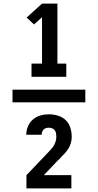

<svg xmlns="http://www.w3.org/2000/svg" viewBox="-20 -870 540 1060"><path d="M154 -446H346V-519H297V-850H212L127 -773L168 -735L212 -775V-519H154ZM49 -305H451V-375H49ZM374 170V97H222L282 34Q290 25 298 17Q306 9 315 1V0Q327 -12 338.5 -24.5Q350 -37 358.5 -51Q367 -65 371.5 -81.5Q376 -98 376 -115Q376 -140 368.5 -164.5Q361 -189 343 -206.5Q325 -224 300 -231.5Q275 -239 250 -239Q226 -239 203 -232.5Q180 -226 162 -210.5Q144 -195 134.5 -172.5Q125 -150 125 -126H210Q210 -134 212.5 -141.5Q215 -149 221 -155Q227 -161 234.5 -163Q242 -165 250 -165Q259 -165 268 -161.5Q277 -158 282.5 -150.5Q288 -143 289.5 -133.5Q291 -124 291 -115Q291 -104 288 -92.5Q285 -81 279.5 -70.5Q274 -60 266.5 -51.5Q259 -43 251 -34L126 97V170Z"/></svg>

Font: Iosevka SS09
Style: Bold
Weight: 700
Monospace: yes
Designer: Belleve Invis
Foundry: Belleve Invis
Version: Version 5.2.1; ttfautohint (v1.8.3)